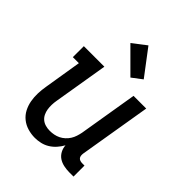

<svg xmlns="http://www.w3.org/2000/svg" viewBox="-219 -905 1038 1038"><g transform="rotate(45 300.0 -386.0)"><path d="M226 8Q198 8 171 0Q144 -8 123 -25Q102 -42 89.5 -66Q77 -90 72 -117.5Q67 -145 68 -173.5Q69 -202 74 -231L109 -446H63V-530H220L168 -217Q165 -200 164.5 -183Q164 -166 166.5 -150Q169 -134 176 -119.5Q183 -105 195 -95Q207 -85 223 -80.5Q239 -76 256 -76Q272 -76 287.5 -79Q303 -82 317.5 -89Q332 -96 344.5 -107.5Q357 -119 365.5 -132.5Q374 -146 379 -161.5Q384 -177 387 -192L443 -530H540L471 -116Q470 -108 471 -100Q472 -92 476.5 -86.5Q481 -81 488.5 -78.5Q496 -76 504 -76H522V8H490Q469 8 447.5 3.5Q426 -1 409.5 -12Q393 -23 383 -41.5Q373 -60 372 -81Q361 -61 345.5 -43.5Q330 -26 310.5 -14Q291 -2 269 3Q247 8 226 8ZM361 -588 229 -720 307 -780 419 -632Z"/></g></svg>

Font: Iosevka Slab Medium Extended
Style: Italic
Weight: 500
Width: 7
Italic angle: -9°
Monospace: yes
Designer: Belleve Invis
Foundry: Belleve Invis
Version: Version 11.1.0; ttfautohint (v1.8.3)